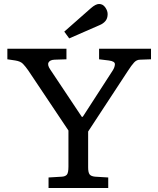

<svg xmlns="http://www.w3.org/2000/svg" viewBox="-20 -945 796 965"><path d="M224 0V-53L291 -57Q308 -58 316 -67Q324 -76 324 -108V-289L122 -591Q108 -611 95.5 -624Q83 -637 57 -641L17 -647V-700H314V-647L254 -645Q231 -644 224 -631Q217 -618 233 -595L391 -358H396L546 -590Q557 -607 557.5 -622Q558 -637 527 -641L478 -647V-700H739V-647L684 -645Q667 -645 654 -631Q641 -617 623 -589L423 -284V-104Q423 -79 430 -69Q437 -59 458 -57L524 -53V0ZM328 -752 303 -786 437 -904Q461 -925 478 -925Q497 -925 509 -908Q521 -891 521 -874Q521 -853 510 -839.5Q499 -826 479 -818Z"/></svg>

Font: Literata 7pt
Style: Regular
Weight: 400
Designer: Latin by Veronika Burian and Jose Scaglione. Greek by Irene Vlachou. Cyrillic by Vera Evstafieva.
Foundry: TypeTogether
Version: Version 3.002